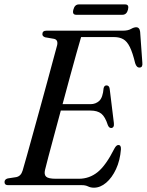

<svg xmlns="http://www.w3.org/2000/svg" viewBox="-24 -839 665 870"><path d="M347.5 0H12.5Q-3.5 0 -3.5 -14Q-3.5 -26.5 11 -30.5L50 -36.5Q71 -41 78.5 -66Q85.5 -89 97.8 -133.5Q110 -178 125.8 -234.5Q141.5 -291 158.2 -351.8Q175 -412.5 190.2 -468.8Q205.5 -525 217.2 -568.8Q229 -612.5 235 -634.5Q240 -658.5 221 -663L180.5 -670Q168 -674.5 168 -684Q168 -700 186.5 -700H532.5Q556 -700 569.5 -707.8Q583 -715.5 593 -715.5Q608.5 -715.5 611 -695L621 -555Q623.5 -534 609.5 -533Q595 -531.5 588.5 -552.5Q577 -600.5 564.2 -626.2Q551.5 -652 534.2 -661.5Q517 -671 493 -671H343.5Q336 -646.5 322.8 -599Q309.5 -551.5 293 -491Q276.5 -430.5 259.5 -367H386Q409.5 -367 425.8 -382Q442 -397 445.5 -439.5Q448.5 -452 458.5 -452Q471 -452 473 -436.5L492 -281.5Q494.5 -260 480 -259Q470 -258.5 464.5 -272.5Q452.5 -310 435 -324Q417.5 -338 386 -338H251.5Q235.5 -278.5 220.8 -224Q206 -169.5 195.2 -128.5Q184.5 -87.5 180 -69Q175 -48 185 -38.5Q195 -29 229.5 -29H333.5Q381 -29 418.5 -59.2Q456 -89.5 494.5 -166Q503 -182 512.5 -182Q525 -182 524 -162.5Q520 -112 501.8 -72.8Q483.5 -33.5 457 -11Q430.5 11.5 401.5 11.5Q387 11.5 375.2 5.8Q363.5 0 347.5 0ZM308.5 -795.5Q314.5 -819 333.5 -819H543Q562 -819 556 -795.5Q550 -772 530.5 -772H321.5Q302 -772 308.5 -795.5Z"/></svg>

Font: Fraunces 144pt S050
Style: Italic
Weight: 400
Italic angle: -16°
Version: Version 1.000; ttfautohint (v1.8.3)